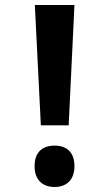

<svg xmlns="http://www.w3.org/2000/svg" viewBox="-20 -734 412 766"><path d="M143 -234H254L277 -714H119ZM118 -71C118 -16 150 12 198 12C244 12 277 -15 277 -71C277 -127 246 -153 198 -153C148 -153 118 -126 118 -71Z"/></svg>

Font: Noto Sans Devanagari Condensed
Style: Bold
Weight: 700
Width: 3
Designer: Jelle Bosma - Monotype Design Team
Foundry: Monotype Imaging Inc.
Version: Version 2.004